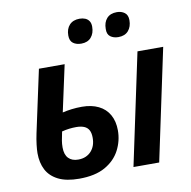

<svg xmlns="http://www.w3.org/2000/svg" viewBox="-83 -826 913 919"><g transform="rotate(-10 373.5 -367.0)"><path d="M229 10Q167 10 128 -9.5Q89 -29 71 -63.5Q53 -98 53 -145Q53 -161 56 -186.5Q59 -212 65 -240L130 -542H255L206 -316Q226 -321 250.5 -324Q275 -327 301 -327Q347 -327 381 -310.5Q415 -294 433 -262Q451 -230 451 -186Q451 -135 427.5 -90Q404 -45 355.5 -17.5Q307 10 229 10ZM240 -81Q261 -81 277 -88Q293 -95 304 -107.5Q315 -120 320.5 -136Q326 -152 326 -172Q326 -195 318.5 -209Q311 -223 295.5 -229.5Q280 -236 257 -236Q241 -236 223.5 -234Q206 -232 187 -227Q181 -198 178.5 -183.5Q176 -169 176 -151Q176 -116 193 -98.5Q210 -81 240 -81ZM494 0 609 -542H734L619 0ZM531 -625Q508 -625 492.5 -636.5Q477 -648 478 -674Q478 -706 495 -725Q512 -744 544 -744Q566 -744 581.5 -732.5Q597 -721 597 -696Q597 -664 580 -644.5Q563 -625 531 -625ZM351 -625Q327 -625 311.5 -636.5Q296 -648 296 -674Q296 -706 313.5 -725Q331 -744 363 -744Q378 -744 390 -739Q402 -734 409 -723.5Q416 -713 416 -696Q416 -664 399 -644.5Q382 -625 351 -625Z"/></g></svg>

Font: Noto Sans Display SemiBold
Style: Italic
Weight: 600
Italic angle: -12°
Designer: Monotype Design Team
Foundry: Monotype Imaging Inc.
Version: Version 2.003